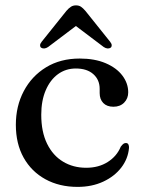

<svg xmlns="http://www.w3.org/2000/svg" viewBox="-20 -702 544 733"><path d="M469.5 -349.5Q469.5 -326 454 -310.2Q438.5 -294.5 413 -294.5Q388 -294.5 374.2 -308.8Q360.5 -323 360.5 -346.5V-362.5Q360.5 -397.5 336.2 -419Q312 -440.5 269.5 -440.5Q231 -440.5 201.2 -418.8Q171.5 -397 154.5 -357.2Q137.5 -317.5 137.5 -264Q137.5 -198.5 159.8 -153.2Q182 -108 220.8 -84.8Q259.5 -61.5 309 -61.5Q356.5 -61.5 391.2 -83.5Q426 -105.5 441 -142Q447 -150 451.2 -153Q455.5 -156 460.5 -156Q467.5 -156 470.2 -150.5Q473 -145 472.5 -137.5Q469 -96 443 -62.2Q417 -28.5 374 -8.5Q331 11.5 276 11.5Q206.5 11.5 153.2 -17.8Q100 -47 70.2 -100.2Q40.5 -153.5 40.5 -225.5Q40.5 -297 70.8 -354.2Q101 -411.5 155.8 -445Q210.5 -478.5 284.5 -478.5Q341.5 -478.5 383.2 -460.8Q425 -443 447.2 -413.5Q469.5 -384 469.5 -349.5ZM290 -618H249.5L376 -522.5Q383.5 -517.5 390.5 -517Q397.5 -516.5 402.5 -520Q406.5 -523 406.5 -529Q406.5 -535 400.5 -542.5L306 -660.5Q297 -671 289.2 -676.2Q281.5 -681.5 270 -681.5Q259 -681.5 250.8 -676.2Q242.5 -671 233.5 -660.5L139 -542.5Q133 -535 133 -529Q133 -523 137 -520Q142 -516.5 149 -517Q156 -517.5 163.5 -522.5Z"/></svg>

Font: Fraunces 20pt
Style: Regular
Weight: 400
Version: Version 1.000;[b76b70a41]